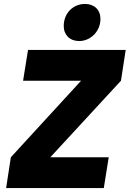

<svg xmlns="http://www.w3.org/2000/svg" viewBox="-20 -953 657 973"><path d="M381 -745C439 -745 489 -794 489 -857C489 -903 458 -933 411 -933C351 -933 303 -887 303 -821C303 -776 334 -745 381 -745ZM11 0H506L531 -156H235L593 -544L617 -700H122L97 -544H391L35 -156Z"/></svg>

Font: Arthouse Owned Black
Style: Italic
Weight: 900
Italic angle: -10°
Designer: Jeremy Tribby
Foundry: Tribby Type
Version: Version 1.000;PS 001.000;hotconv 1.0.88;makeotf.lib2.5.64775